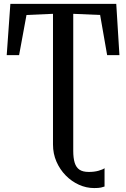

<svg xmlns="http://www.w3.org/2000/svg" viewBox="-20 -763 658 1000"><path d="M470.5 216.5Q429.5 216.5 391.2 199.2Q353 182 322.5 151Q292 120 274 78.8Q256 37.5 256 -10.5V-691L118 -685L79.5 -476H15L34 -743H585.5L602 -476H538L501.5 -685L361.5 -691V23Q361.5 60 369 84.5Q376.5 109 394 120.8Q411.5 132.5 442.5 132.5Q471.5 132.5 493.5 126.2Q515.5 120 524.5 113V208.5Q518 211 505.8 213.8Q493.5 216.5 470.5 216.5Z"/></svg>

Font: Merriweather 24pt SemiCondensed
Style: Regular
Weight: 400
Width: 4
Designer: Eben Sorkin
Foundry: Eben Sorkin
Version: Version 2.100